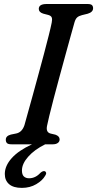

<svg xmlns="http://www.w3.org/2000/svg" viewBox="-20 -720 484 958"><path d="M215 -93.5Q207.5 -59.5 233 -53.5L256.5 -48Q277.5 -40.5 277.5 -24.5Q277.5 -13 268.2 -6.5Q259 0 244 0H205.5Q152 26.5 120.8 61.8Q89.5 97 89.5 130.5Q89.5 151.5 99.2 160.5Q109 169.5 125 169.5Q157 169.5 181.5 142.5Q193.5 132 202.5 134Q207.5 135 209.8 141Q212 147 205 157.5Q192 180.5 160.8 199Q129.5 217.5 89 217.5Q47 217.5 25.5 199Q4 180.5 4 148Q4 107.5 38.5 69Q73 30.5 140 0H37.5Q20.5 0 14.8 -6Q9 -12 9 -22Q8 -41.5 34 -48.5L61 -54Q90 -60 102 -95.5Q107.5 -115.5 118.2 -154Q129 -192.5 142.8 -242.5Q156.5 -292.5 171.2 -346.5Q186 -400.5 199.5 -451.5Q213 -502.5 223.2 -543.2Q233.5 -584 238 -607Q241.5 -623.5 238.2 -632.5Q235 -641.5 220.5 -645.5L195.5 -652Q173.5 -659 173.5 -675.5Q173.5 -700 212.5 -700H417Q433 -700 438.8 -694.5Q444.5 -689 444.5 -679Q444.5 -659.5 417.5 -651.5L389 -644.5Q373.5 -640.5 365.2 -633.2Q357 -626 352 -609.5Q345 -585 332.8 -541Q320.5 -497 305.8 -443Q291 -389 275.8 -333Q260.5 -277 247.5 -227Q234.5 -177 225.8 -141.2Q217 -105.5 215 -93.5Z"/></svg>

Font: Fraunces 9pt Soft
Style: Italic
Weight: 400
Italic angle: -16°
Version: Version 1.000;[0bf87f6ff]